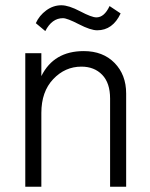

<svg xmlns="http://www.w3.org/2000/svg" viewBox="-20 -709 569 729"><path d="M459 0H398V-335Q398 -394 368 -425Q338 -456 289 -456Q227 -456 182 -408.5Q137 -361 137 -280V0H76V-507H137V-420Q184 -515 298 -515Q371 -515 415 -470Q459 -425 459 -354ZM219 -640Q177 -640 152 -591L116 -621Q129 -650 155.5 -669.5Q182 -689 213 -689Q241 -689 284.5 -666Q328 -643 346 -643Q376 -643 396 -686L438 -658Q408 -594 349 -594Q324 -594 279.5 -617Q235 -640 219 -640Z"/></svg>

Font: Hind Siliguri Light
Style: Regular
Weight: 300
Designer: Jyotish Sonowal
Foundry: Indian Type Foundry
Version: Version 1.001;PS 1.0;hotconv 1.0.86;makeotf.lib2.5.63406; tt